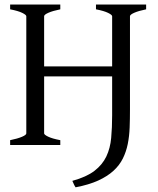

<svg xmlns="http://www.w3.org/2000/svg" viewBox="-20 -635 694 841"><path d="M24.4 0V-21Q57.6 -27.8 76.4 -35.9Q95.2 -43.9 95.2 -50.8V-564Q95.2 -569.8 77.4 -578.6Q59.6 -587.4 24.4 -594.2V-615.2H244.1V-594.2Q210.9 -587.4 192.1 -579.1Q173.3 -570.8 173.3 -564V-344.2H471.2V-564Q471.2 -569.8 453.4 -578.6Q435.5 -587.4 400.4 -594.2V-615.2H620.1V-594.2Q586.9 -587.4 568.1 -579.1Q549.3 -570.8 549.3 -564V-155.3Q549.3 -114.3 547.9 -76.2Q546.4 -38.1 539.6 -4.2Q532.7 29.8 518.1 59.3Q503.4 88.9 477.1 113Q450.7 137.2 410.2 155.8Q369.6 174.3 311 185.5Q306.2 178.2 303.5 171.9Q300.8 165.5 296.9 157.2Q358.9 140.1 393.8 113.3Q428.7 86.4 445.8 50.3Q462.9 14.2 467 -31Q471.2 -76.2 471.2 -129.4V-300.3H173.3V-50.8Q173.3 -44.9 190.9 -36.4Q208.5 -27.8 244.1 -21V0Z"/></svg>

Font: Gentium Unicode
Style: Regular
Weight: 400
Version: Version 1.009